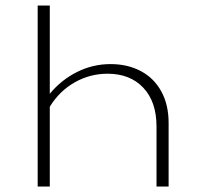

<svg xmlns="http://www.w3.org/2000/svg" viewBox="-20 -678 718 698"><path d="M593 -231V0H549V-218Q549 -308 501 -359Q453 -410 371 -410Q307 -410 251.5 -378.5Q196 -347 161 -290V0H117V-658H161V-337Q202 -387 259.5 -416Q317 -445 382 -445Q444 -445 492 -419.5Q540 -394 566.5 -345.5Q593 -297 593 -231Z"/></svg>

Font: Ysabeau SC Light
Style: Regular
Weight: 300
Designer: Christian Thalmann (Catharsis Fonts)
Version: Version 0.003